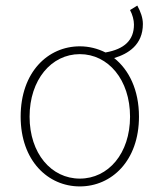

<svg xmlns="http://www.w3.org/2000/svg" viewBox="-20 -656 572 688"><path d="M266 12C380 12 478 -80 478 -238C478 -334 442 -406 389 -448C439 -463 492 -495 492 -570C492 -592 484 -614 472 -636L446 -620C455 -603 460 -584 460 -568C460 -512 426 -480 358 -468C330 -482 299 -490 266 -490C152 -490 54 -398 54 -238C54 -80 152 12 266 12ZM266 -16C164 -16 86 -106 86 -238C86 -370 164 -462 266 -462C368 -462 446 -370 446 -238C446 -106 368 -16 266 -16Z"/></svg>

Font: Source Sans Pro ExtraLight
Style: Regular
Weight: 200
Designer: Paul D. Hunt
Foundry: Adobe Systems Incorporated
Version: Version 3.006;hotconv 1.0.111;makeotfexe 2.5.65597